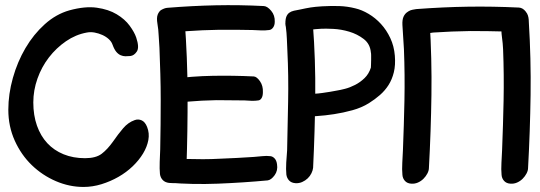

<svg xmlns="http://www.w3.org/2000/svg" viewBox="-20 -726 2139 761"><path d="M13 -291Q13 -225 38.5 -168.5Q64 -112 106 -71.5Q148 -31 201.5 -8Q255 15 311 15Q347 15 382.5 4Q418 -7 449.5 -25Q481 -43 506 -67Q531 -91 547 -117.5Q563 -144 568 -171Q573 -198 563 -223Q555 -243 541.5 -249Q528 -255 514 -250Q488 -241 468 -217.5Q448 -194 428 -165Q406 -134 383 -116.5Q360 -99 317 -99Q270 -99 232 -114.5Q194 -130 167.5 -158.5Q141 -187 126.5 -228Q112 -269 112 -320Q112 -368 128.5 -414.5Q145 -461 174 -498.5Q203 -536 241.5 -562.5Q280 -589 324 -597Q339 -600 355 -597Q371 -594 385.5 -587.5Q400 -581 411 -571Q422 -561 426 -549Q433 -530 441 -520.5Q449 -511 458.5 -507Q468 -503 477.5 -503Q487 -503 497 -504Q512 -506 522.5 -522Q533 -538 520 -577Q513 -598 494 -624Q475 -650 442.5 -669.5Q410 -689 363.5 -695.5Q317 -702 255 -685Q202 -670 157.5 -630Q113 -590 81 -535.5Q49 -481 31 -417Q13 -353 13 -291Z M1022 -361Q1023 -386 1010.5 -404Q998 -422 986 -423Q904 -427 822.5 -425.5Q741 -424 659 -413Q650 -411 641 -405Q632 -399 631 -376Q631 -352 643.5 -334Q656 -316 669 -315Q682 -314 695.5 -317.5Q709 -321 723 -323Q780 -328 838 -329Q866 -329 893 -328.5Q920 -328 949 -328Q961 -327 976.5 -326.5Q992 -326 1004 -328Q1012 -329 1017 -337.5Q1022 -346 1022 -361ZM650 -1Q690 2 705.5 -3Q721 -8 724 -18Q727 -28 723 -40.5Q719 -53 719 -63Q724 -209 723.5 -353.5Q723 -498 712 -644Q712 -650 718 -656.5Q724 -663 730.5 -670Q737 -677 741.5 -682.5Q746 -688 741.5 -692Q737 -696 721 -697.5Q705 -699 671 -697Q658 -696 644 -694.5Q630 -693 620 -687Q610 -681 605 -668Q600 -655 604 -632Q608 -609 609 -584Q610 -559 612 -536Q614 -484 615.5 -433Q617 -382 617 -331Q617 -281 616.5 -232.5Q616 -184 615 -134Q614 -111 613 -84Q612 -57 614 -36Q616 -22 625 -12.5Q634 -3 650 -1ZM1069 -640Q1070 -665 1055 -683Q1040 -701 1026 -702Q929 -707 835 -705Q741 -703 643 -695Q632 -694 619 -686.5Q606 -679 605 -656Q604 -631 619 -613Q634 -595 649 -594Q665 -593 681.5 -596.5Q698 -600 713 -602Q783 -607 850 -608Q882 -608 915 -608Q948 -608 981 -607Q996 -606 1014.5 -605.5Q1033 -605 1047 -607Q1056 -608 1062.5 -617Q1069 -626 1069 -640ZM1078 -75Q1076 -90 1068.5 -98Q1061 -106 1052 -107Q1037 -109 1019 -107Q1001 -105 986 -104Q952 -102 919 -100Q886 -98 853 -97Q818 -95 784 -95Q750 -95 715 -96Q699 -97 682 -99.5Q665 -102 650 -100Q635 -99 623 -88Q611 -77 615 -52Q618 -29 627 -15.5Q636 -2 647 -2Q743 6 843.5 2Q944 -2 1041 -11Q1055 -13 1068.5 -31.5Q1082 -50 1078 -75Z M1151 0Q1165 1 1177.5 -4.5Q1190 -10 1199.5 -19Q1209 -28 1214.5 -39.5Q1220 -51 1221 -61Q1228 -204 1229.5 -346Q1231 -488 1220 -631Q1220 -637 1226 -643.5Q1232 -650 1239 -656.5Q1246 -663 1250.5 -669Q1255 -675 1250.5 -679Q1246 -683 1230 -684.5Q1214 -686 1180 -684Q1167 -683 1153 -681.5Q1139 -680 1129 -674Q1119 -668 1114 -655Q1109 -642 1113 -619Q1116 -596 1117 -572Q1118 -548 1119 -525Q1124 -425 1122 -324Q1121 -276 1120 -227.5Q1119 -179 1118 -130Q1116 -108 1114.5 -81.5Q1113 -55 1115 -34Q1117 -20 1126 -10.5Q1135 -1 1151 0ZM1253 -612Q1269 -613 1300.5 -611.5Q1332 -610 1364 -600.5Q1396 -591 1421.5 -571.5Q1447 -552 1450 -518Q1451 -515 1451 -506.5Q1451 -498 1451 -488Q1451 -478 1450.5 -469Q1450 -460 1450 -458Q1442 -433 1425 -416.5Q1408 -400 1387.5 -389.5Q1367 -379 1347.5 -374Q1328 -369 1315 -367Q1290 -362 1257.5 -357.5Q1225 -353 1199 -354Q1194 -360 1191 -367.5Q1188 -375 1183 -376Q1163 -378 1156 -376.5Q1149 -375 1151 -352Q1151 -343 1153.5 -327.5Q1156 -312 1160.5 -297Q1165 -282 1171.5 -271.5Q1178 -261 1186 -262Q1205 -264 1236.5 -266Q1268 -268 1304 -273.5Q1340 -279 1376.5 -289Q1413 -299 1442 -317Q1466 -332 1486 -349.5Q1506 -367 1520 -389Q1534 -411 1541 -439.5Q1548 -468 1545 -505Q1542 -543 1527 -575Q1512 -607 1490 -631Q1468 -655 1441 -671Q1414 -687 1388 -693Q1356 -701 1324 -702Q1292 -703 1257 -701Q1242 -700 1231.5 -699Q1221 -698 1211.5 -696.5Q1202 -695 1192 -693Q1182 -691 1168 -688Q1156 -686 1145 -683.5Q1134 -681 1126.5 -675.5Q1119 -670 1115 -660Q1111 -650 1111 -632Q1112 -617 1119 -601.5Q1126 -586 1139 -585Q1147 -584 1157 -590Q1167 -596 1175 -598Q1186 -602 1195 -604.5Q1204 -607 1213 -608.5Q1222 -610 1231.5 -610.5Q1241 -611 1253 -612Z M1610 2Q1624 3 1636.5 -2.5Q1649 -8 1658.5 -17.5Q1668 -27 1674 -38.5Q1680 -50 1680 -60Q1688 -205 1690 -349.5Q1692 -494 1683 -639Q1683 -645 1690.5 -651.5Q1698 -658 1706 -665Q1714 -672 1719.5 -677.5Q1725 -683 1720.5 -687Q1716 -691 1698.5 -692Q1681 -693 1644 -691Q1631 -690 1618 -687.5Q1605 -685 1595 -678.5Q1585 -672 1579.5 -660Q1574 -648 1575 -627Q1576 -604 1578 -579Q1580 -554 1581 -531Q1583 -480 1583.5 -429Q1584 -378 1583 -327Q1582 -278 1580.5 -229.5Q1579 -181 1577 -130Q1576 -108 1574.5 -81Q1573 -54 1575 -33Q1576 -19 1585 -9Q1594 1 1610 2ZM2003 2Q2017 3 2029.5 -2.5Q2042 -8 2051.5 -17.5Q2061 -27 2067 -38.5Q2073 -50 2073 -60Q2081 -205 2083 -349.5Q2085 -494 2076 -639Q2076 -648 2074.5 -656.5Q2073 -665 2069 -672.5Q2065 -680 2057.5 -685Q2050 -690 2037 -691Q2024 -692 2011.5 -686Q1999 -680 1989.5 -671Q1980 -662 1974.5 -650Q1969 -638 1968 -627Q1966 -604 1969.5 -579Q1973 -554 1974 -531Q1976 -480 1976.5 -429Q1977 -378 1976 -327Q1975 -278 1973.5 -229.5Q1972 -181 1970 -130Q1969 -108 1967.5 -81Q1966 -54 1968 -33Q1969 -19 1978 -9Q1987 1 2003 2ZM2076 -640Q2075 -666 2063.5 -680.5Q2052 -695 2037 -696Q1933 -701 1835 -699.5Q1737 -698 1630 -690Q1624 -689 1615.5 -687.5Q1607 -686 1599.5 -681.5Q1592 -677 1586.5 -670Q1581 -663 1581 -651Q1580 -627 1595.5 -609Q1611 -591 1627 -590Q1644 -589 1662 -592Q1680 -595 1697 -597Q1771 -602 1845 -603Q1880 -603 1915.5 -602.5Q1951 -602 1987 -601Q2003 -600 2022.5 -599Q2042 -598 2058 -600Q2063 -601 2067 -595.5Q2071 -590 2073 -589.5Q2075 -589 2076 -599Q2077 -609 2076 -640Z"/></svg>

Font: Balpaq
Style: Regular
Weight: 400
Designer: Abay Emes
Version: Version 1.000